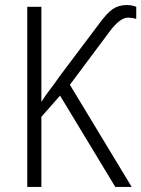

<svg xmlns="http://www.w3.org/2000/svg" viewBox="-20 -741 560 761"><path d="M482 -721Q451 -721 427.5 -705.5Q404 -690 370 -643L215 -437Q196 -409 177 -384.5Q158 -360 144 -337V-714H88V0H144V-278L218 -362L437 0H502L257 -405L416 -618Q456 -671 487 -671Q496 -671 505.5 -669.5Q515 -668 520 -666V-714Q504 -721 482 -721Z"/></svg>

Font: Noto Sans UI SemiCondensed Light
Style: Regular
Weight: 300
Width: 4
Designer: Monotype Design Team
Foundry: Monotype Imaging Inc.
Version: Version 1.901